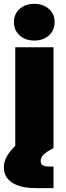

<svg xmlns="http://www.w3.org/2000/svg" viewBox="-36 -757 335 981"><path d="M42 0V-515.6H237.3V0ZM147.9 204.1Q68.8 204.1 26.4 176.5Q-16.1 148.9 -16.1 98.6Q-16.1 66.9 0.2 39.8Q16.6 12.7 43.5 -13.2L237.3 0Q200.2 19 186 33.4Q171.9 47.9 171.9 64.9Q171.9 93.8 210 93.8H237.3V204.1ZM139.2 -549.8Q93.3 -549.8 64.2 -576.2Q35.2 -602.5 35.2 -644Q35.2 -685.1 64.2 -711.2Q93.3 -737.3 139.2 -737.3Q185.1 -737.3 214.1 -711.2Q243.2 -685.1 243.2 -644Q243.2 -602.5 214.1 -576.2Q185.1 -549.8 139.2 -549.8Z"/></svg>

Font: Inter Display Black
Style: Regular
Weight: 900
Designer: Rasmus Andersson
Foundry: rsms
Version: Version 4.000;git-a52131595